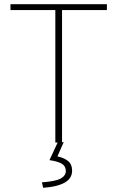

<svg xmlns="http://www.w3.org/2000/svg" viewBox="-20 -680 560 916"><path d="M244 0V-632H30V-660H490V-632H276V0ZM186 216 180 190Q246 185 270 171.5Q294 158 294 136Q294 113 275.5 101.5Q257 90 216 84L256 -2H284L254 66Q286 73 305 88.5Q324 104 324 134Q324 171 289 191Q254 211 186 216Z"/></svg>

Font: Mada ExtraLight
Style: Regular
Weight: 250
Designer: Khaled Hosny
Version: Version 1.5